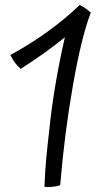

<svg xmlns="http://www.w3.org/2000/svg" viewBox="-20 -714 388 778"><path d="M224 36Q218 39 210 40.5Q202 42 191 43Q183 44 175.5 44Q168 44 160 43Q163 -25 167.5 -73.5Q172 -122 179 -181Q188 -273 205 -373Q222 -473 243 -563Q205 -532 161 -500.5Q117 -469 64 -435Q49 -448 40 -460.5Q31 -473 22 -491Q104 -536 174.5 -587Q245 -638 303 -694Q320 -685 329.5 -678Q339 -671 348 -663Q310 -565 275.5 -368Q241 -171 224 36Z"/></svg>

Font: Atma
Style: Regular
Weight: 400
Designer: Gregori Vincens, Jeremie Hornus, Riccardo Olocco, Yoann Minet.
Foundry: black foundry
Version: Version 1.102;PS 1.100;hotconv 1.0.86;makeotf.lib2.5.63406